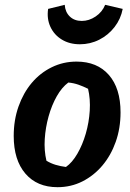

<svg xmlns="http://www.w3.org/2000/svg" viewBox="-20 -766 542 798"><path d="M219 12Q134 12 85.5 -44.5Q37 -101 37 -201Q37 -267 57 -323.5Q77 -380 112 -421.5Q147 -463 195 -486.5Q243 -510 298 -510Q384 -510 432.5 -454.5Q481 -399 481 -299Q481 -233 461 -176.5Q441 -120 405.5 -78Q370 -36 322.5 -12Q275 12 219 12ZM254 -72Q280 -90 301.5 -127Q323 -164 336.5 -210.5Q350 -257 353 -306Q356 -355 346 -397Q326 -407 306 -414Q286 -421 264 -423Q237 -403 216 -366Q195 -329 182 -282.5Q169 -236 166 -188Q163 -140 173 -98Q191 -87 211 -81Q231 -75 254 -72ZM312 -582Q269 -582 237 -601.5Q205 -621 189.5 -654.5Q174 -688 180 -729L249 -746Q251 -716 270 -697.5Q289 -679 320 -679Q350 -679 377.5 -697.5Q405 -716 417 -746L490 -729Q482 -687 456 -653.5Q430 -620 392.5 -601Q355 -582 312 -582Z"/></svg>

Font: Piazzolla Thin ExtraBold
Style: Italic
Weight: 800
Italic angle: -11.3°
Version: Version 2.005